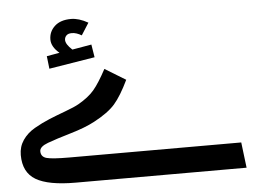

<svg xmlns="http://www.w3.org/2000/svg" viewBox="-54 -854 1220 922"><g transform="rotate(-5 556.0 -392.5)"><path d="M196 -556 189 -617 251 -628Q213 -660 213 -695Q213 -733 241 -759Q269 -785 320 -785Q358 -785 402 -760L365 -702Q340 -717 318 -717Q300 -717 291.5 -708Q283 -699 283 -687Q283 -666 314 -638L407 -654L417 -592ZM1083 -123 1098 0H274Q143 0 83 -35.5Q23 -71 23 -155Q23 -195 44.5 -226.5Q66 -258 102.5 -279Q139 -300 175.5 -315Q212 -330 255.5 -346Q299 -362 320 -374Q369 -402 396 -433.5Q423 -465 459 -532L559 -471Q523 -396 490 -358Q457 -320 387 -283Q342 -259 270.5 -238Q199 -217 158.5 -202Q118 -187 118 -165Q118 -138 145 -130.5Q172 -123 255 -123Z"/></g></svg>

Font: FiraGO Medium
Style: Regular
Weight: 500
Designer: bBox Type
Foundry: bBox Type GmbH
Version: Version 1.001;PS 001.001;hotconv 1.0.88;makeotf.lib2.5.64775